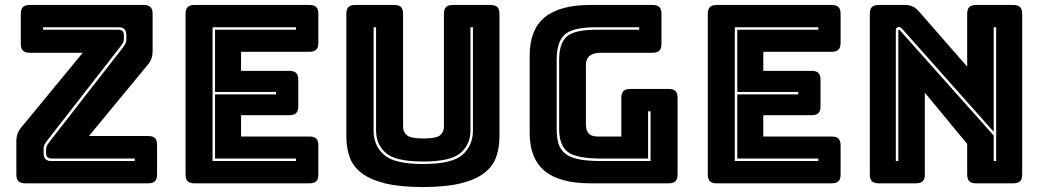

<svg xmlns="http://www.w3.org/2000/svg" viewBox="-20 -740 4215 775"><path d="M578 0H82Q63 0 54.5 -8.5Q46 -17 46 -36V-170Q46 -189 52 -203.5Q58 -218 71 -232L314 -527H100Q81 -527 72.5 -535.5Q64 -544 64 -563V-684Q64 -703 72.5 -711.5Q81 -720 100 -720H560Q579 -720 587.5 -711.5Q596 -703 596 -684V-535Q596 -515 590 -500.5Q584 -486 571 -472L339 -191H578Q597 -191 605.5 -182.5Q614 -174 614 -155V-36Q614 -17 605.5 -8.5Q597 0 578 0ZM473 -544Q480 -553 485 -561.5Q490 -570 490 -581V-597Q490 -614 482.5 -622Q475 -630 459 -630H154V-620H459Q467 -620 473.5 -615.5Q480 -611 480 -597V-583Q480 -573 476.5 -567Q473 -561 466 -552L173 -176Q166 -167 161 -158.5Q156 -150 156 -139V-123Q156 -106 163.5 -98Q171 -90 187 -90H524V-100H187Q179 -100 172.5 -104.5Q166 -109 166 -123V-137Q166 -147 169.5 -153Q173 -159 180 -168Z M1229 0H765Q746 0 737.5 -8.5Q729 -17 729 -36V-684Q729 -703 737.5 -711.5Q746 -720 765 -720H1229Q1248 -720 1256.5 -711.5Q1265 -703 1265 -684V-567Q1265 -548 1256.5 -539.5Q1248 -531 1229 -531H953V-454H1148Q1167 -454 1175.5 -445.5Q1184 -437 1184 -418V-311Q1184 -292 1175.5 -283.5Q1167 -275 1148 -275H953V-189H1229Q1248 -189 1256.5 -180.5Q1265 -172 1265 -153V-36Q1265 -17 1256.5 -8.5Q1248 0 1229 0ZM1175 -100H848V-359H1094V-369H848V-620H1175V-630H838V-90H1175Z M1996 -189Q1996 -143 1982.5 -105.5Q1969 -68 1934.5 -41.5Q1900 -15 1840 0Q1780 15 1687 15Q1594 15 1534 0Q1474 -15 1439.5 -41.5Q1405 -68 1391.5 -105.5Q1378 -143 1378 -189V-684Q1378 -703 1386.5 -711.5Q1395 -720 1414 -720H1571Q1590 -720 1598.5 -711.5Q1607 -703 1607 -684V-228Q1607 -208 1622 -194.5Q1637 -181 1689 -181Q1742 -181 1757 -194.5Q1772 -208 1772 -228V-684Q1772 -703 1780.5 -711.5Q1789 -720 1808 -720H1960Q1979 -720 1987.5 -711.5Q1996 -703 1996 -684ZM1488 -630V-213Q1488 -153 1529.5 -115.5Q1571 -78 1688 -78Q1805 -78 1847 -115.5Q1889 -153 1889 -213V-630H1879V-213Q1879 -157 1839 -122.5Q1799 -88 1688 -88Q1577 -88 1537.5 -122.5Q1498 -157 1498 -213V-630Z M2679 0H2364Q2239 0 2178.5 -50Q2118 -100 2118 -204V-516Q2118 -620 2178.5 -670Q2239 -720 2364 -720H2614Q2633 -720 2641.5 -711.5Q2650 -703 2650 -684V-563Q2650 -544 2641.5 -535.5Q2633 -527 2614 -527H2406Q2375 -527 2360 -514.5Q2345 -502 2345 -477V-238Q2345 -213 2356.5 -201Q2368 -189 2391 -189H2488V-345Q2488 -364 2496.5 -372.5Q2505 -381 2524 -381H2679Q2698 -381 2706.5 -372.5Q2715 -364 2715 -345V-36Q2715 -17 2706.5 -8.5Q2698 0 2679 0ZM2407 -90H2606V-291H2596V-100H2407Q2306 -100 2271.5 -127Q2237 -154 2237 -219V-499Q2237 -565 2268 -592.5Q2299 -620 2387 -620H2560V-630H2387Q2291 -630 2259 -600Q2227 -570 2227 -499V-219Q2227 -184 2234.5 -159.5Q2242 -135 2262 -119.5Q2282 -104 2317 -97Q2352 -90 2407 -90Z M3337 0H2873Q2854 0 2845.5 -8.5Q2837 -17 2837 -36V-684Q2837 -703 2845.5 -711.5Q2854 -720 2873 -720H3337Q3356 -720 3364.5 -711.5Q3373 -703 3373 -684V-567Q3373 -548 3364.5 -539.5Q3356 -531 3337 -531H3061V-454H3256Q3275 -454 3283.5 -445.5Q3292 -437 3292 -418V-311Q3292 -292 3283.5 -283.5Q3275 -275 3256 -275H3061V-189H3337Q3356 -189 3364.5 -180.5Q3373 -172 3373 -153V-36Q3373 -17 3364.5 -8.5Q3356 0 3337 0ZM3283 -100H2956V-359H3202V-369H2956V-620H3283V-630H2946V-90H3283Z M3623 -622Q3618 -627 3615 -629Q3612 -631 3608 -631Q3604 -631 3600 -628Q3596 -625 3596 -619V-90H3606V-617Q3606 -618 3606.5 -619Q3607 -620 3608 -620Q3609 -620 3610.5 -619Q3612 -618 3613 -617L3991 -193V-90H4001V-630H3991V-208ZM3677 0H3527Q3508 0 3499.5 -8.5Q3491 -17 3491 -36V-684Q3491 -703 3499.5 -711.5Q3508 -720 3527 -720H3631Q3650 -720 3663.5 -714Q3677 -708 3690 -693L3884 -471V-684Q3884 -703 3892.5 -711.5Q3901 -720 3920 -720H4070Q4089 -720 4097.5 -711.5Q4106 -703 4106 -684V-36Q4106 -17 4097.5 -8.5Q4089 0 4070 0H3920Q3901 0 3892.5 -8.5Q3884 -17 3884 -36V-159L3713 -366V-36Q3713 -17 3704.5 -8.5Q3696 0 3677 0Z"/></svg>

Font: Bungee Inline
Style: Regular
Weight: 400
Designer: David Jonathan Ross
Foundry: David Jonathan Ross
Version: Version 1.001;PS 1.0;hotconv 1.0.72;makeotf.lib2.5.5900